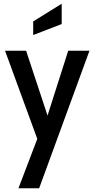

<svg xmlns="http://www.w3.org/2000/svg" viewBox="-20 -768 507 1030"><path d="M180 -23 7 -496H120L235 -148L346 -496H460L190 242H79ZM158 -653 311 -748V-639L158 -580Z"/></svg>

Font: Cabin Condensed SemiBold
Style: Regular
Weight: 600
Width: 3
Designer: Pablo Impallari
Foundry: Pablo Impallari. http://www.impallari.com Igino Marini. http://www.ikern.com
Version: Version 2.200